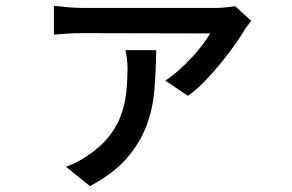

<svg xmlns="http://www.w3.org/2000/svg" viewBox="-20 -552 996 655"><path d="M513 -381Q512 -309 506.5 -243.5Q501 -178 478.5 -120Q456 -62 411.5 -11Q367 40 287 83L205 17Q239 5 276 -19Q321 -49 348.5 -82.5Q376 -116 390.5 -153Q405 -190 410 -231.5Q415 -273 415 -319Q415 -335 413 -350.5Q411 -366 408 -381ZM837 -481Q832 -474 825 -465Q818 -456 814 -449Q803 -431 782.5 -401.5Q762 -372 736 -340Q710 -308 680.5 -277Q651 -246 621 -225L544 -277Q567 -292 590.5 -313Q614 -334 634.5 -356Q655 -378 671.5 -400Q688 -422 697 -438L259 -439Q236 -439 212.5 -437.5Q189 -436 164 -434V-532Q186 -530 211 -527.5Q236 -525 259 -525H719Q732 -525 752 -527Q772 -529 782 -531Z"/></svg>

Font: Kinto Sans Med
Style: Regular
Weight: 500
Designer: Authors: Ryoko NISHIZUKA  (kana & ideographs); Paul D. Hunt (Latin, Greek & Cyrillic); Wenlong ZHANG  (bopomofo); Sandol
Foundry: Adobe Systems Incorporated, ookami Inc.
Version: Version 0.001